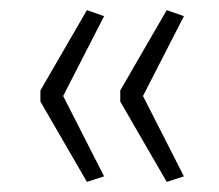

<svg xmlns="http://www.w3.org/2000/svg" viewBox="-20 -455 434 380"><path d="M152 -95 60 -254V-276L152 -435L186 -423L105 -265L186 -106ZM310 -95 218 -254V-276L310 -435L344 -423L263 -265L344 -106Z"/></svg>

Font: Nunito Sans 12pt ExtraLight
Style: Regular
Weight: 200
Designer: Vernon Adams
Foundry: Vernon Adams
Version: Version 3.101;gftools[0.9.27]